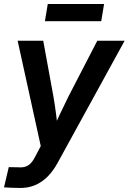

<svg xmlns="http://www.w3.org/2000/svg" viewBox="-33 -724 636 949"><path d="M-13.2 202.1 10.3 102.1 60.5 103Q79.6 104.5 94.5 99.1Q109.4 93.8 121.3 80.3Q133.3 66.9 144 44.4L168.5 -2L54.2 -522.5H180.7L231 -247.6Q238.8 -202.6 244.4 -157.7Q250 -112.8 255.4 -67.4H221.2Q241.2 -112.8 262.2 -157.7Q283.2 -202.6 305.7 -247.6L447.8 -522.5H583L251.5 81.5Q229.5 121.6 201.9 149.2Q174.3 176.8 140.9 190.9Q107.4 205.1 67.9 205.1Q46.4 205.1 25.6 204.1Q4.9 203.1 -13.2 202.1ZM481.4 -704.1 467.3 -619.1H189L203.1 -704.1Z"/></svg>

Font: Inter 28pt SemiBold
Style: Italic
Weight: 600
Italic angle: -9.3988°
Designer: Rasmus Andersson
Foundry: rsms
Version: Version 4.001;git-66647c0bb